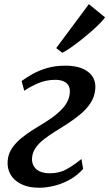

<svg xmlns="http://www.w3.org/2000/svg" viewBox="-20 -872 514 902"><path d="M163.5 10Q114.5 10 80.2 -6.8Q46 -23.5 29.5 -52.2Q13 -81 16 -116Q18.5 -149 35.8 -174.8Q53 -200.5 79.2 -222.2Q105.5 -244 136.5 -263.2Q167.5 -282.5 197.5 -301Q249 -333.5 277 -366Q305 -398.5 308 -435.5Q309.5 -456.5 301.8 -470Q294 -483.5 278 -490.2Q262 -497 239.5 -497Q195 -497 156 -479.5Q117 -462 94 -445.5L81.5 -491.5Q103.5 -507.5 132.8 -524Q162 -540.5 200.2 -552Q238.5 -563.5 287 -563.5Q356.5 -563.5 394.2 -534.2Q432 -505 427.5 -453Q424.5 -417.5 405.8 -388.8Q387 -360 358.8 -336.2Q330.5 -312.5 298.8 -292Q267 -271.5 238 -253.5Q209.5 -236 185.8 -217.2Q162 -198.5 147.2 -177.2Q132.5 -156 130.5 -130Q129 -111 137 -94.5Q145 -78 164.2 -68Q183.5 -58 214.5 -58Q258 -58 291.8 -76.5Q325.5 -95 362.5 -125L370.5 -78.5Q343 -47.5 307.8 -28Q272.5 -8.5 235.2 0.8Q198 10 163.5 10ZM244 -646 397.5 -852.5 473.5 -790.5Q467 -780.5 450.2 -763.2Q433.5 -746 410.5 -725.8Q387.5 -705.5 362.2 -685.5Q337 -665.5 313.5 -649Q290 -632.5 272.5 -624Z"/></svg>

Font: Merriweather 28pt Medium
Style: Italic
Weight: 500
Italic angle: -7.8°
Version: Version 2.101